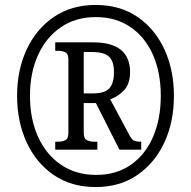

<svg xmlns="http://www.w3.org/2000/svg" viewBox="-20 -745 771 775"><path d="M366 10Q268 10 197 -38.5Q126 -87 87.5 -170.5Q49 -254 49 -358Q49 -463 88 -546Q127 -629 198 -677Q269 -725 366 -725Q464 -725 534.5 -677Q605 -629 643.5 -546Q682 -463 682 -358Q682 -252 643 -169Q604 -86 533.5 -38Q463 10 366 10ZM368 -39Q450 -39 508.5 -80Q567 -121 598 -193Q629 -265 629 -358Q629 -452 597.5 -523.5Q566 -595 507 -635.5Q448 -676 367 -676Q285 -676 225.5 -635Q166 -594 133.5 -522.5Q101 -451 101 -358Q101 -264 134 -192Q167 -120 227 -79.5Q287 -39 368 -39ZM203 -141V-173H214Q231 -173 243.5 -179Q256 -185 256 -208V-505Q256 -528 243.5 -534Q231 -540 214 -540H203V-574H356Q505 -574 505 -454Q505 -406 480.5 -380.5Q456 -355 425 -344L502 -200Q511 -183 520 -178Q529 -173 550 -173V-141H462L367 -329H318V-208Q318 -185 331 -179Q344 -173 360 -173H373V-141ZM355 -368Q403 -368 421.5 -388.5Q440 -409 440 -453Q440 -498 420 -516.5Q400 -535 352 -535H318V-368Z"/></svg>

Font: Noto Serif Hebrew Condensed SemiBold
Style: Regular
Weight: 600
Width: 3
Designer: Monotype Design Team
Foundry: Monotype Imaging Inc.
Version: Version 2.004; ttfautohint (v1.8.4.7-5d5b)